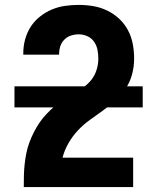

<svg xmlns="http://www.w3.org/2000/svg" viewBox="-20 -763 640 783"><path d="M77 0V-1Q77 -24 77.5 -47Q78 -70 80.5 -93Q83 -116 87.5 -138.5Q92 -161 100 -182.5Q108 -204 118.5 -224.5Q129 -245 142 -264Q155 -283 171 -299.5Q187 -316 204.5 -331Q222 -346 241.5 -358.5Q261 -371 281 -382.5Q301 -394 320 -407Q339 -420 353 -438Q367 -456 374 -478.5Q381 -501 381 -524Q381 -542 377.5 -560Q374 -578 363.5 -593Q353 -608 336 -615.5Q319 -623 301 -623Q285 -623 269.5 -618Q254 -613 242.5 -601.5Q231 -590 226 -574.5Q221 -559 221 -543V-540H75V-547Q75 -575 82.5 -602.5Q90 -630 105 -653.5Q120 -677 142.5 -695Q165 -713 191 -724Q217 -735 245 -739Q273 -743 301 -743Q331 -743 360.5 -738Q390 -733 417 -720Q444 -707 466 -686.5Q488 -666 502 -639.5Q516 -613 521.5 -583.5Q527 -554 527 -524Q527 -491 518.5 -459.5Q510 -428 492 -401Q474 -374 450 -352.5Q426 -331 399.5 -312Q373 -293 346.5 -274Q320 -255 298 -231.5Q276 -208 259.5 -179.5Q243 -151 235 -120H523V0ZM39 -325V-411H562V-325Z"/></svg>

Font: Iosevka Aile Heavy
Style: Regular
Weight: 900
Designer: Belleve Invis
Foundry: Belleve Invis
Version: Version 31.1.0; ttfautohint (v1.8.4)